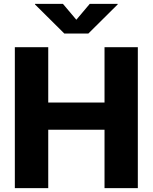

<svg xmlns="http://www.w3.org/2000/svg" viewBox="-20 -971 789 991"><path d="M56.6 0H229V-301.3H519.5V0H691.4V-727.5H519.5V-441.9H229V-727.5H56.6ZM304.7 -951.2H160.6V-948.2L312 -797.9H436L587.4 -948.2V-951.2H443.4L374 -869.1Z"/></svg>

Font: Inter ExtraBold
Style: Regular
Weight: 800
Designer: Rasmus Andersson
Foundry: rsms
Version: Version 4.001;git-9221beed3